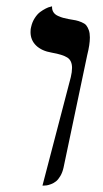

<svg xmlns="http://www.w3.org/2000/svg" viewBox="-20 -579 325 605"><path d="M113.8 5.9 203.1 -335.9Q207 -352.1 207 -365.2Q207 -388.2 192.1 -397.7Q177.2 -407.2 143.1 -413.1Q111.3 -418.5 93.8 -435.5Q76.2 -452.6 76.2 -478Q76.2 -488.3 78.1 -494.1Q81.5 -509.8 89.6 -522.2Q97.7 -534.7 106.7 -541.3Q115.7 -547.9 124.3 -552.2Q132.8 -556.6 138.7 -557.6L144 -559.1V-556.2Q144 -546.9 148.9 -539.8Q153.8 -532.7 163.3 -528.6Q172.9 -524.4 178.7 -522.9L195.8 -519Q210.9 -516.6 219 -514.9Q227.1 -513.2 237.1 -509Q247.1 -504.9 251.7 -499.3Q256.3 -493.7 259.8 -484.1Q263.2 -474.6 263.2 -460.9Q263.2 -438.5 254.9 -405.8L180.2 -50.8Q176.8 -35.6 170.2 -24.4Q163.6 -13.2 156.5 -7.6Q149.4 -2 140.9 1.2Q132.3 4.4 127.2 5.1Q122.1 5.9 117.2 5.9Z"/></svg>

Font: Linux Libertine G
Style: Italic
Weight: 400
Italic angle: -12°
Designer: Philipp H. Poll
Foundry: Philipp H. Poll
Version: Version 5.1.3